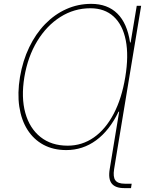

<svg xmlns="http://www.w3.org/2000/svg" viewBox="-20 -757 774 981"><path d="M701.2 -727.5 580.6 0H558.1L588.9 -186.5H585.9Q539.1 -89.8 470.9 -40Q402.8 9.8 318.4 9.8Q252.4 9.8 202.1 -17.3Q151.9 -44.4 120.4 -94Q88.9 -143.6 78.6 -212.2Q68.4 -280.8 82 -363.3Q96.2 -446.8 129.2 -515.4Q162.1 -584 210.4 -633.8Q258.8 -683.6 318.6 -710.4Q378.4 -737.3 445.8 -737.3Q529.3 -737.3 579.6 -687.7Q629.9 -638.2 644.5 -540H647.5L678.7 -727.5ZM325.7 -12.7Q399.4 -12.7 459.5 -54.7Q519.5 -96.7 560.8 -175.3Q602.1 -253.9 620.1 -363.3Q638.2 -472.2 622.6 -551Q606.9 -629.9 560.8 -672.4Q514.6 -714.8 441.9 -714.8Q358.9 -714.8 288.6 -670.4Q218.3 -626 170.2 -546.9Q122.1 -467.8 104.5 -363.3Q87.4 -258.8 109.4 -179.9Q131.3 -101.1 187 -56.9Q242.7 -12.7 325.7 -12.7ZM614.3 204.1Q569.3 204.1 550.8 180.7Q532.2 157.2 540.5 107.4L558.1 0H580.6L563 107.4Q556.6 147.5 569.6 164.6Q582.5 181.6 617.7 181.6Q624 181.6 633.8 181.6Q643.6 181.6 652.8 181.6L649.4 204.1Q641.1 204.1 631.1 204.1Q621.1 204.1 614.3 204.1Z"/></svg>

Font: Inter 17pt Thin
Style: Italic
Weight: 250
Italic angle: -9.3988°
Version: Version 4.001;git-66647c0bb